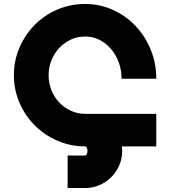

<svg xmlns="http://www.w3.org/2000/svg" viewBox="-20 -738 858 968"><path d="M409 -718Q483 -718 548.5 -688.5Q614 -659 663 -607.5Q712 -556 740 -487.5Q768 -419 768 -341H593Q593 -385 578.5 -424Q564 -463 539 -492Q514 -521 480.5 -537.5Q447 -554 409 -554Q371 -554 337.5 -538.5Q304 -523 279 -496.5Q254 -470 239.5 -434.5Q225 -399 225 -359Q225 -319 239.5 -283Q254 -247 279 -221Q304 -195 337.5 -179.5Q371 -164 409 -164H768V0H594Q595 6 595.5 11.5Q596 17 596 23Q596 62 581 96Q566 130 540.5 155.5Q515 181 481 195.5Q447 210 409 210H321V46H409Q414 46 417.5 39.5Q421 33 421 23Q421 13 417.5 6.5Q414 0 409 0Q335 0 269.5 -28.5Q204 -57 155.5 -105.5Q107 -154 78.5 -219.5Q50 -285 50 -359Q50 -433 78.5 -498.5Q107 -564 155.5 -613Q204 -662 269.5 -690Q335 -718 409 -718Z"/></svg>

Font: Aoudax Cyrillic
Style: Regular
Weight: 400
Designer: William Zhang
Foundry: William Zhang
Version: Version 1.00 June 4, 2021, initial release